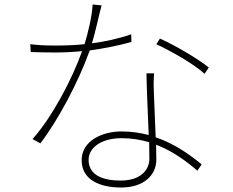

<svg xmlns="http://www.w3.org/2000/svg" viewBox="-20 -803 1040 856"><path d="M565 -650C503 -629 444 -617 390 -610C407 -666 422 -740 433 -779L393 -783C390 -728 373 -659 357 -606C309 -601 265 -600 226 -600C177 -600 146 -602 115 -606L117 -571C149 -570 191 -569 225 -569C265 -569 306 -571 346 -575C301 -448 210 -277 125 -183L160 -164C239 -267 330 -438 380 -578C443 -587 506 -599 566 -616ZM646 -95C646 -50 612 2 518 2C418 2 375 -35 375 -90C375 -147 435 -187 523 -187C566 -187 607 -180 645 -169C645 -141 646 -116 646 -95ZM633 -476C634 -397 640 -289 643 -201C606 -211 565 -217 521 -217C436 -217 344 -175 344 -89C344 -1 425 33 520 33C624 33 677 -25 677 -91C677 -110 676 -133 676 -158C749 -130 810 -85 860 -42L879 -70C827 -113 759 -162 674 -191C672 -263 667 -344 666 -390C665 -418 664 -436 667 -476ZM677 -606C741 -576 843 -519 892 -474L911 -502C868 -537 765 -599 693 -631Z"/></svg>

Font: Noto Sans CJK JP Thin
Style: Regular
Weight: 250
Designer: Ryoko NISHIZUKA (kana & ideographs); Paul D. Hunt (Latin, Greek & Cyrillic); Wenlong ZHANG (bopomofo); Sandoll Communica
Foundry: Adobe Systems Incorporated
Version: Version 1.004;PS 1.004;hotconv 1.0.82;makeotf.lib2.5.63406